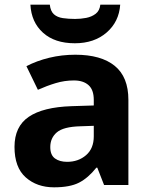

<svg xmlns="http://www.w3.org/2000/svg" viewBox="-20 -791 644 821"><path d="M302 -557Q412 -557 470.5 -509.5Q529 -462 529 -364V0H425L396 -74H392Q357 -30 318 -10Q279 10 211 10Q138 10 90 -32.5Q42 -75 42 -163Q42 -250 103 -291.5Q164 -333 286 -337L381 -340V-364Q381 -407 358.5 -427Q336 -447 296 -447Q256 -447 218 -435.5Q180 -424 142 -407L93 -508Q137 -531 190.5 -544Q244 -557 302 -557ZM323 -251Q251 -249 223 -225Q195 -201 195 -162Q195 -128 215 -113.5Q235 -99 267 -99Q315 -99 348 -127.5Q381 -156 381 -208V-253ZM494 -771Q489 -698 436 -652Q383 -606 300 -606Q214 -606 164 -651Q114 -696 110 -771H193Q196 -743 210.5 -730Q225 -717 249 -713.5Q273 -710 301 -710Q325 -710 348.5 -714.5Q372 -719 389 -732Q406 -745 409 -771Z"/></svg>

Font: Noto Sans Kayah Li
Style: Bold
Weight: 700
Designer: Monotype Design Team, Sérgio Martins
Foundry: Monotype Imaging Inc.
Version: Version 2.002; ttfautohint (v1.8.4.7-5d5b)